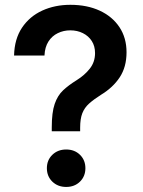

<svg xmlns="http://www.w3.org/2000/svg" viewBox="-20 -757 585 786"><path d="M191.9 -219.7V-235.4Q191.9 -296.9 203.9 -331.5Q215.8 -366.2 238.3 -387.2Q260.7 -408.2 293 -428.2Q326.7 -449.2 347.9 -476.3Q369.1 -503.4 369.1 -539.6Q369.1 -568.4 355.7 -589.1Q342.3 -609.9 319.3 -621.3Q296.4 -632.8 267.6 -632.8Q240.2 -632.8 216.6 -621.3Q192.9 -609.9 178.2 -586.9Q163.6 -564 162.1 -529.8H37.6Q39.1 -597.2 70.1 -643.6Q101.1 -689.9 152.8 -713.6Q204.6 -737.3 268.1 -737.3Q336.4 -737.3 388.2 -713.4Q439.9 -689.5 469 -645.8Q498 -602.1 498 -543Q498 -482.9 470.2 -440.7Q442.4 -398.4 393.1 -368.7Q363.8 -350.1 344.7 -333Q325.7 -315.9 316.9 -293.2Q308.1 -270.5 308.1 -233.9V-219.7ZM251 8.3Q216.8 8.3 194.3 -13.4Q171.9 -35.2 171.9 -68.4Q171.9 -101.6 194.3 -123.3Q216.8 -145 251 -145Q285.2 -145 307.4 -123.3Q329.6 -101.6 329.6 -68.4Q329.6 -35.2 307.4 -13.4Q285.2 8.3 251 8.3Z"/></svg>

Font: Inter 17pt SemiBold
Style: Regular
Weight: 600
Version: Version 4.001;git-66647c0bb